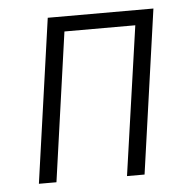

<svg xmlns="http://www.w3.org/2000/svg" viewBox="-43 -567 612 610"><g transform="rotate(-5 262.5 -261.5)"><path d="M338 0 406 -475H180L113 0H57L131 -523H468L394 0Z"/></g></svg>

Font: Fira Sans Condensed Light
Style: Italic
Weight: 300
Width: 3
Italic angle: -8°
Designer: Carrois Corporate & Edenspiekermann AG
Foundry: Carrois Corporate GbR & Edenspiekermann AG
Version: Version 4.203